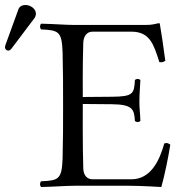

<svg xmlns="http://www.w3.org/2000/svg" viewBox="-57 -745 734 770"><path d="M45 -725C32 -725 21 -719 17 -708L-35 -565C-36 -562 -37 -558 -37 -555C-37 -548 -31 -542 -23 -542C-19 -542 -14 -546 -11 -550L81 -672C85 -677 87 -685 87 -690C87 -710 65 -725 45 -725ZM392 -357 275 -356C275 -356 274 -492 277 -574C278 -598 290 -618 314 -618H470C545 -618 560 -565 582 -496C594 -494 596 -496 606 -501C601 -542 586 -641 584 -649C584 -651 583 -652 580 -652C563 -649 554 -645 530 -645H238C208 -645 158 -649 108 -650C102 -644 102 -633 108 -627C178 -624 191 -619 194 -536C196 -454 196 -404 196 -321C196 -238 196 -191 194 -109C191 -26 178 -21 108 -18C102 -12 102 -1 108 5C157 4 210 0 240 0H462C510 0 590 5 590 5C604 -45 618 -114 626 -165C616 -171 615 -173 602 -170C582 -98 546 -26 470 -26H314C292 -26 278 -42 277 -69C274 -153 275 -328 275 -328L392 -327C477 -326.3 481 -305 484 -260C490 -254 500 -254 506 -260C505 -295 502 -307.5 502 -338C502 -371.6 505 -394 506 -424C500 -430 490 -430 484 -424C481 -369 477 -357.7 392 -357Z"/></svg>

Font: Libertinus Serif Display
Style: Regular
Weight: 400
Designer: Philipp H. Poll
Foundry: Khaled Hosny
Version: Version 6.1